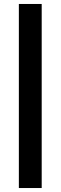

<svg xmlns="http://www.w3.org/2000/svg" viewBox="-20 -745 305 967"><path d="M75 202H190V-725H75Z"/></svg>

Font: Archivo ExtraBold
Style: Italic
Weight: 800
Italic angle: -10°
Designer: Hector Gatti
Foundry: Omnibus-Type
Version: Version 2.001